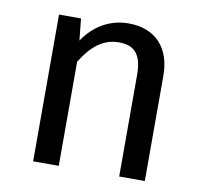

<svg xmlns="http://www.w3.org/2000/svg" viewBox="-66 -609 717 679"><g transform="rotate(10 293.0 -269.5)"><path d="M343 -539C274 -539 218 -503 182 -449L174 -527H95V0H187V-374C222 -430 262 -467 321 -467C372 -467 404 -444 404 -365V0H496V-378C496 -478 440 -539 343 -539Z"/></g></svg>

Font: FSans
Style: Regular
Weight: 400
Designer: Carrois Corporate & Edenspiekermann AG
Foundry: Carrois Corporate GbR & Edenspiekermann AG
Version: Version 4.106;PS 004.106;hotconv 1.0.70;makeotf.lib2.5.58329